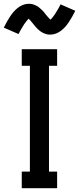

<svg xmlns="http://www.w3.org/2000/svg" viewBox="-21 -995 418 1015"><path d="M94 0V-88H137V-647H94V-735H281V-647H238V-88H281V0ZM245 -812Q240 -812 234.5 -812.5Q229 -813 224 -814.5Q219 -816 214 -818Q209 -820 204 -822.5Q199 -825 195.5 -827.5Q192 -830 187.5 -833.5Q183 -837 179 -841Q175 -845 171 -849Q167 -853 164 -857Q161 -861 158 -864.5Q155 -868 151 -873Q147 -878 143 -882.5Q139 -887 136.5 -890Q134 -893 130 -896Q128 -894 124.5 -890Q121 -886 119 -883.5Q117 -881 115 -878Q113 -875 110.5 -872Q108 -869 105.5 -865Q103 -861 100.5 -856.5Q98 -852 95 -847.5Q92 -843 89 -837.5Q86 -832 83 -826.5Q80 -821 77 -815L-1 -849Q8 -867 16.5 -882Q25 -897 33.5 -909.5Q42 -922 51 -932.5Q60 -943 72.5 -953Q85 -963 100 -969Q115 -975 131 -975Q136 -975 141.5 -974.5Q147 -974 152 -972.5Q157 -971 162 -969Q167 -967 172 -964.5Q177 -962 180.5 -959.5Q184 -957 188.5 -953Q193 -949 197 -945.5Q201 -942 205 -938Q209 -934 212 -930Q215 -926 218 -922Q221 -918 225 -913.5Q229 -909 233 -904.5Q237 -900 239.5 -897Q242 -894 246 -891Q248 -893 251.5 -897Q255 -901 257 -903.5Q259 -906 261 -908.5Q263 -911 265.5 -914.5Q268 -918 270.5 -922Q273 -926 275.5 -930Q278 -934 281 -939Q284 -944 287 -949Q290 -954 293 -960Q296 -966 299 -972L377 -938Q368 -920 359.5 -905Q351 -890 342.5 -877.5Q334 -865 325 -854.5Q316 -844 303.5 -834Q291 -824 276 -818Q261 -812 245 -812Z"/></svg>

Font: Zed Sans Semibold
Style: Regular
Weight: 600
Designer: Belleve Invis
Foundry: Belleve Invis
Version: Version 1.0.0; ttfautohint (v1.8.4)